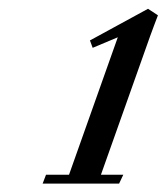

<svg xmlns="http://www.w3.org/2000/svg" viewBox="-20 -678 385 444"><path d="M78.6 -253.4 86.4 -273.9H139.6L252.4 -591.8L194.3 -567.4L188 -584.5L322.3 -657.7L345.2 -642.6Q341.8 -633.3 336.4 -619.4Q331.1 -605.5 327.1 -594.2L213.4 -273.9H265.1L255.4 -253.4Z"/></svg>

Font: Elstob 6pt Medium
Style: Italic
Weight: 500
Italic angle: -20°
Designer: Peter S. Baker
Version: Version 1.015